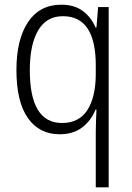

<svg xmlns="http://www.w3.org/2000/svg" viewBox="-20 -562 561 818"><path d="M388 236H443V-532H398L391 -445H387Q369 -488 333 -515Q297 -542 241 -542Q149 -542 99.5 -468Q50 -394 50 -264Q50 -129 98.5 -59.5Q147 10 234 10Q292 10 330 -19Q368 -48 387 -95H391Q390 -72 389 -45Q388 -18 388 -1ZM244 -38Q107 -38 107 -263Q107 -372 142.5 -432.5Q178 -493 248 -493Q388 -493 388 -284V-243Q387 -146 351.5 -92Q316 -38 244 -38Z"/></svg>

Font: Noto Sans UI SemiCondensed Light
Style: Regular
Weight: 300
Width: 4
Designer: Monotype Design Team
Foundry: Monotype Imaging Inc.
Version: Version 1.901